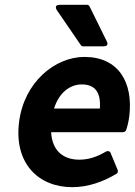

<svg xmlns="http://www.w3.org/2000/svg" viewBox="-20 -752 559 796"><path d="M59 -245C38 -77 137 24 280 24C345 24 409 1 462 -31C468 -34 470 -41 468 -47L438 -119C435 -126 426 -127 420 -124C383 -102 348 -90 309 -90C240 -90 196 -129 192 -204H490C495 -204 501 -207 503 -213C508 -227 513 -247 516 -270C533 -411 471 -516 330 -516C208 -516 79 -411 59 -245ZM204 -302C225 -369 271 -402 319 -402C374 -402 399 -369 394 -302ZM315 -565C317 -562 320 -560 324 -560H410C434 -560 423 -580 423 -580L351 -726C349 -730 345 -732 341 -732H227C202 -732 215 -711 215 -711Z"/></svg>

Font: Falling Sky
Style: BdObl
Weight: 700
Designer: Paul D. Hunt
Foundry: Adobe Systems Incorporated
Version: Version 1.02